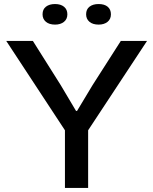

<svg xmlns="http://www.w3.org/2000/svg" viewBox="-20 -932 761 952"><path d="M302 0V-286L11 -729H143L281 -510L357 -382H362L439 -510L579 -729H709L417 -286V0ZM469 -810Q440 -810 423.5 -824Q407 -838 407 -861Q407 -886 424 -899Q441 -912 469 -912Q498 -912 514 -898.5Q530 -885 530 -861Q530 -837 513 -823.5Q496 -810 469 -810ZM253 -810Q224 -810 207.5 -824Q191 -838 191 -861Q191 -886 208 -899Q225 -912 253 -912Q281 -912 297.5 -898.5Q314 -885 314 -861Q314 -837 297 -823.5Q280 -810 253 -810Z"/></svg>

Font: Mona Sans SemiExpanded Medium
Style: Regular
Weight: 500
Width: 6
Designer: Deni Anggara
Foundry: GitHub
Version: Version 2.000